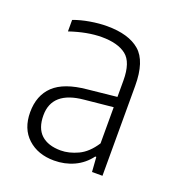

<svg xmlns="http://www.w3.org/2000/svg" viewBox="-91 -820 545 596"><g transform="rotate(20 181.0 -522.0)"><path d="M151 -298Q97.5 -298 64 -328.8Q30.5 -359.5 30.5 -414Q30.5 -469.5 64.5 -501.8Q98.5 -534 173 -541L269 -551V-605Q269 -665.5 241.2 -687.2Q213.5 -709 160 -709Q113 -709 55 -689.5V-727.5Q79 -736.5 108.5 -741.5Q138 -746.5 164 -746.5Q235.5 -746.5 272.2 -715Q309 -683.5 309 -602V-305H274.5L271 -353.5H267.5Q247 -326 216.8 -312Q186.5 -298 151 -298ZM72.5 -419Q72.5 -376.5 95.2 -355.5Q118 -334.5 160 -334.5Q187 -334.5 216.5 -348.2Q246 -362 269 -397.5V-517L174.5 -507.5Q72.5 -498 72.5 -419Z"/></g></svg>

Font: Encode Sans Condensed ExtraLight
Style: Regular
Weight: 200
Width: 3
Designer: Multiple Designers
Foundry: Impallari Type
Version: Version 3.000; ttfautohint (v1.8.3) -l 8 -r 50 -G 200 -x 14 